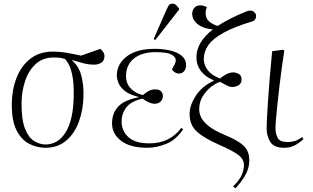

<svg xmlns="http://www.w3.org/2000/svg" viewBox="-20 -788 1701 1042"><path d="M226 14Q181 14 138.5 -7.5Q96 -29 69.5 -81.5Q43 -134 44 -226Q45 -302 70 -366Q95 -430 144.5 -469Q194 -508 268 -508Q304 -508 339.5 -502Q375 -496 420 -486L525 -523Q535 -513 541 -504Q547 -495 547 -481Q546 -459 530 -448Q514 -437 490 -437Q463 -437 439 -443Q415 -449 371 -462V-460Q408 -429 421.5 -377Q435 -325 433 -269Q432 -193 408.5 -128.5Q385 -64 339.5 -25Q294 14 226 14ZM227 -4Q296 -4 337 -71Q378 -138 380 -266Q381 -296 378.5 -333Q376 -370 366 -406Q356 -442 333 -468Q316 -473 303 -474.5Q290 -476 271 -476Q214 -476 175.5 -442Q137 -408 117.5 -352Q98 -296 97 -231Q96 -140 115.5 -90.5Q135 -41 165.5 -22.5Q196 -4 227 -4Z M779 14Q686 14 637 -24Q588 -62 588 -118Q588 -173 621 -209Q654 -245 732 -260V-262Q683 -274 657.5 -294.5Q632 -315 623 -338Q614 -361 614 -378Q614 -440 667.5 -481.5Q721 -523 821 -523Q867 -523 905.5 -513.5Q944 -504 967 -484.5Q990 -465 990 -434Q990 -415 979.5 -402Q969 -389 952 -389Q939 -389 929 -395.5Q919 -402 913 -411Q922 -427 928 -438.5Q934 -450 934 -461Q934 -479 910 -492Q886 -505 825 -505Q750 -505 707 -470.5Q664 -436 664 -375Q664 -335 689 -308.5Q714 -282 755 -272Q772 -286 787.5 -294.5Q803 -303 822 -303Q844 -303 854 -292.5Q864 -282 864 -266Q864 -250 852 -237.5Q840 -225 819 -225Q791 -225 754 -253Q690 -238 665 -204.5Q640 -171 640 -129Q640 -77 677 -43.5Q714 -10 791 -10Q901 -10 964 -94L974 -86Q934 -28 881.5 -7Q829 14 779 14ZM823 -571 814 -576 882 -732Q891 -751 896 -759.5Q901 -768 916 -768Q927 -768 935 -761Q943 -754 952 -741V-736Z M1258 234 1245 224Q1283 186 1293.5 158Q1304 130 1304 109Q1304 76 1273.5 53Q1243 30 1168 -3Q1086 -39 1047.5 -74.5Q1009 -110 1009 -170Q1009 -216 1042 -267.5Q1075 -319 1140 -350V-352Q1094 -371 1070 -403Q1046 -435 1046 -475Q1046 -519 1069 -557Q1092 -595 1135 -628Q1092 -633 1067.5 -647Q1043 -661 1033 -678.5Q1023 -696 1023 -712Q1023 -732 1034.5 -745.5Q1046 -759 1068 -759Q1078 -759 1087 -756Q1096 -753 1103 -748Q1098 -738 1097 -730.5Q1096 -723 1096 -718Q1096 -690 1112.5 -674Q1129 -658 1161 -647Q1193 -668 1231.5 -687.5Q1270 -707 1315 -725Q1340 -736 1355 -726Q1370 -716 1370 -701Q1370 -691 1365 -683Q1360 -675 1353 -673Q1253 -643 1194.5 -611Q1136 -579 1111 -543.5Q1086 -508 1086 -468Q1086 -435 1107.5 -407Q1129 -379 1174 -362Q1213 -395 1246 -395Q1261 -395 1276 -386.5Q1291 -378 1291 -357Q1291 -335 1275 -325.5Q1259 -316 1242 -316Q1227 -316 1213.5 -322.5Q1200 -329 1174 -344Q1152 -337 1125.5 -316.5Q1099 -296 1080 -265Q1061 -234 1061 -193Q1061 -176 1070 -154Q1079 -132 1108.5 -107Q1138 -82 1199 -56Q1252 -34 1281 -14Q1310 6 1321.5 28.5Q1333 51 1333 83Q1333 124 1311.5 162Q1290 200 1258 234Z M1522 14Q1467 14 1447 -17.5Q1427 -49 1427 -93Q1427 -110 1429 -150.5Q1431 -191 1435 -248.5Q1439 -306 1444.5 -373Q1450 -440 1457 -510L1515 -518L1523 -514Q1517 -474 1510 -425Q1503 -376 1497 -324Q1491 -272 1486 -225.5Q1481 -179 1478 -144Q1475 -109 1475 -93Q1475 -62 1487 -39.5Q1499 -17 1541 -17Q1559 -17 1576.5 -21.5Q1594 -26 1620 -44L1627 -33Q1603 -11 1578.5 1.5Q1554 14 1522 14Z"/></svg>

Font: Display Extralight
Style: Italic
Weight: 200
Italic angle: -2°
Designer: Latin by Veronika Burian and Jose Scaglione. Greek by Irene Vlachou. Cyrillic by Vera Evstafieva
Foundry: TypeTogether
Version: Version 3.002